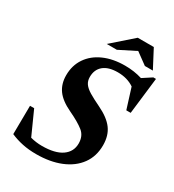

<svg xmlns="http://www.w3.org/2000/svg" viewBox="-206 -974 999 1103"><g transform="rotate(30 294.0 -422.5)"><path d="M515.5 -223Q515.5 -150 477 -97Q438.5 -44 369 -15.5Q299.5 13 207 13Q157.5 13 115.8 4.2Q74 -4.5 36.5 -21L38.5 -210H66L136 -54.5Q173.5 -44.5 212 -44.5Q299 -44.5 344 -76Q389 -107.5 389 -162Q389 -212 354.8 -239.2Q320.5 -266.5 254.5 -297.5Q188.5 -328.5 159.5 -368.8Q130.5 -409 130.5 -466Q130.5 -531.5 163.8 -580.5Q197 -629.5 257 -656.2Q317 -683 397 -683Q457.5 -683 510.5 -666.5L570.5 -705.5H588L559.5 -464H530.5L488.5 -598Q443 -629 380 -629Q318.5 -629 285.8 -601.8Q253 -574.5 253 -525.5Q253 -499.5 266 -481Q279 -462.5 307.5 -445.2Q336 -428 383 -405.5Q453 -372 484.2 -329.5Q515.5 -287 515.5 -223ZM242.5 -738 379 -858H485.5L548.5 -738H495.5L419.5 -793.5L309.5 -738Z"/></g></svg>

Font: Newsreader 16pt
Style: Bold Italic
Weight: 700
Italic angle: -17°
Designer: Hugues Gentile
Foundry: Production Type
Version: Version 1.003; ttfautohint (v1.8.3)